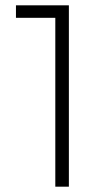

<svg xmlns="http://www.w3.org/2000/svg" viewBox="-20 -702 370 722"><path d="M188 0V-635H40V-682H239V0Z"/></svg>

Font: Outfit Extra Light
Style: Regular
Weight: 200
Designer: Rodrigo Fuenzalida
Foundry: fragTYPE
Version: Version 1.000